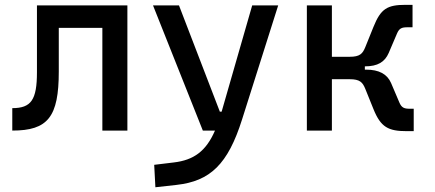

<svg xmlns="http://www.w3.org/2000/svg" viewBox="-20 -540 1798 794"><path d="M30.8 0C178.2 0 223.1 -56.2 223.1 -244.6V-424.8H403.3V0H506.8V-517.6H132.8V-241.2C132.8 -127 108.9 -92.8 30.8 -92.8Z M622.6 234.4 710.4 224.6C849.1 209 922.4 139.6 981 -45.9L1130.4 -517.6H1022.9L896.5 -78.1H889.2L720.2 -517.6H612.8L818.8 0H869.1C832 85.4 781.2 122.1 698.7 131.8L617.7 141.6Z M1249 0H1352.5V-212.4H1426.3C1467.8 -212.4 1479.5 -200.2 1490.7 -172.4L1524.4 -88.9C1554.7 -13.7 1585.9 2.4 1662.6 2.4H1690.9V-90.3H1674.8C1650.9 -90.3 1640.6 -94.7 1631.3 -116.7L1597.2 -196.8C1581.1 -233.9 1546.9 -252 1494.1 -252H1488.8V-265.6H1489.3C1542 -265.6 1571.3 -283.7 1587.4 -320.8L1621.6 -400.9C1630.9 -422.9 1641.1 -427.2 1665 -427.2H1686V-520H1657.7C1581.1 -520 1554.7 -503.9 1524.4 -428.7L1490.7 -345.2C1479.5 -317.4 1467.8 -305.2 1426.3 -305.2H1352.5V-517.6H1249Z"/></svg>

Font: CaskaydiaCove Nerd Font
Style: Regular
Weight: 400
Designer: Aaron Bell
Foundry: Saja Typeworks
Version: Version 2111.1;Nerd Fonts 2.3.3